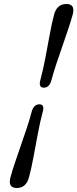

<svg xmlns="http://www.w3.org/2000/svg" viewBox="-20 -790 386 959"><path d="M237 -390Q227 -352 199 -352Q171.5 -352 181.5 -390Q195 -440 206.5 -500.2Q218 -560.5 228.5 -618Q239 -675.5 250 -716.5Q264 -770 311.5 -770Q357.5 -770 343 -716.5Q334.5 -686 321 -645.2Q307.5 -604.5 291.8 -559.8Q276 -515 261.5 -471.2Q247 -427.5 237 -390ZM138 -231.5Q148.5 -269 176.5 -269Q204 -269 193.5 -231.5Q180 -181.5 168.8 -121Q157.5 -60.5 146.8 -3.2Q136 54 125 95Q110.5 149 64 149Q18 149 32.5 95Q40.5 64.5 54.2 24Q68 -16.5 83.5 -61.5Q99 -106.5 113.8 -150.2Q128.5 -194 138 -231.5Z"/></svg>

Font: Fraunces 9pt SemiBold
Style: Italic
Weight: 600
Italic angle: -16°
Version: Version 1.000;[b76b70a41]